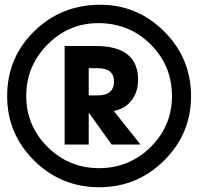

<svg xmlns="http://www.w3.org/2000/svg" viewBox="-20 -772 831 805"><path d="M251 -166V-579H382Q559 -579 559 -437Q559 -386 531 -350.5Q503 -315 457 -307L569 -166H448L352 -300V-166ZM352 -372H389Q458 -372 458 -430Q458 -486 390 -486H352ZM10 -369Q10 -530 123.5 -641Q237 -752 400 -752Q557 -752 669 -639.5Q781 -527 781 -369Q781 -211 668 -99Q555 13 396 13Q236 13 123 -99Q10 -211 10 -369ZM395 -67Q522 -67 611.5 -155.5Q701 -244 701 -369Q701 -497 611.5 -586Q522 -675 392 -675Q268 -675 179 -585Q90 -495 90 -370Q90 -245 179.5 -156Q269 -67 395 -67Z"/></svg>

Font: Involve
Style: Bold
Weight: 700
Designer: Stefan Peev
Foundry: Context Ltd.
Version: Version 1.001